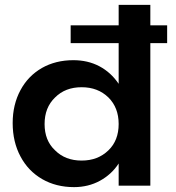

<svg xmlns="http://www.w3.org/2000/svg" viewBox="-20 -762 722 788"><path d="M666 -585V-658H597V-742H467V-658H270V-585H467V-418C446 -449 420 -473 388 -490C356 -507 320 -515 281 -515C232 -515 189 -504 152 -483C114 -461 85 -431 64 -392C43 -353 32 -308 32 -257C32 -205 43 -159 64 -120C85 -80 115 -49 153 -27C191 -5 235 6 284 6C323 6 359 -3 390 -20C421 -37 447 -60 467 -91V0H597V-585ZM425 -145C396 -117 360 -103 315 -103C270 -103 234 -117 206 -145C177 -172 163 -208 163 -253C163 -298 177 -334 206 -362C234 -390 270 -404 315 -404C360 -404 396 -390 425 -362C453 -334 467 -298 467 -253C467 -208 453 -172 425 -145Z"/></svg>

Font: Argentum Sans Medium
Style: Regular
Weight: 500
Designer: Julieta Ulanovsky
Foundry: Julieta Ulanovsky
Version: Version 5.001;January 29, 2019;FontCreator 11.5.0.2425 64-bi